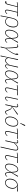

<svg xmlns="http://www.w3.org/2000/svg" viewBox="3224 -4038 1004 7493"><g transform="rotate(90 3726.5 -291.0)"><path d="M62 11Q43 11 34 4Q25 -3 25 -14Q25 -20 27.5 -25Q30 -30 32 -32Q56 -36 81.5 -38.5Q107 -41 133 -42L132 -33L115 -27Q130 -83 144.5 -136.5Q159 -190 173 -243.5Q187 -297 201 -353.5Q215 -410 229 -470H253Q240 -413 227 -359.5Q214 -306 201.5 -257Q189 -208 177.5 -162Q166 -116 155 -74Q147 -44 134 -25.5Q121 -7 103 2Q85 11 62 11ZM64 -446 62 -466Q82 -471 110 -475Q138 -479 172 -482Q206 -485 242 -485H618L614 -457L455 -463H235ZM416 11Q391 11 374 -4.5Q357 -20 357 -57Q357 -73 360 -95.5Q363 -118 369.5 -149.5Q376 -181 387 -225.5Q398 -270 413 -330.5Q428 -391 447 -471H473Q453 -391 438.5 -331Q424 -271 413.5 -227Q403 -183 397 -152Q391 -121 388 -99.5Q385 -78 385 -62Q385 -36 395.5 -25.5Q406 -15 425 -15Q446 -15 467.5 -29Q489 -43 516 -72L530 -59Q513 -40 495 -24Q477 -8 457.5 1.5Q438 11 416 11Z M592 191 584 185 666 -219Q695 -361 748.5 -429.5Q802 -498 891 -498Q938 -498 973.5 -477Q1009 -456 1029 -414.5Q1049 -373 1049 -309Q1049 -244 1032 -186.5Q1015 -129 984 -84.5Q953 -40 910.5 -15Q868 10 817 10Q759 10 715.5 -26.5Q672 -63 656 -121L666 -132Q685 -78 726.5 -45.5Q768 -13 818 -13Q854 -13 884.5 -28Q915 -43 940 -70.5Q965 -98 982.5 -135.5Q1000 -173 1009.5 -217.5Q1019 -262 1019 -310Q1019 -391 984.5 -433Q950 -475 888 -475Q838 -475 801 -447.5Q764 -420 738 -365Q712 -310 694 -227L668 -100L663 -98L612 185Z M1252 12Q1202 12 1170.5 -25.5Q1139 -63 1139 -137Q1139 -188 1150.5 -239.5Q1162 -291 1183 -337Q1204 -383 1232.5 -419.5Q1261 -456 1295 -477Q1329 -498 1366 -498Q1399 -498 1423.5 -482Q1448 -466 1463 -429.5Q1478 -393 1482 -331L1487 -248L1489 -244L1498 -121Q1502 -58 1514.5 -36Q1527 -14 1553 -14Q1574 -14 1594.5 -29.5Q1615 -45 1637 -72L1651 -60Q1629 -31 1603 -9.5Q1577 12 1548 12Q1524 12 1508.5 1Q1493 -10 1484.5 -38Q1476 -66 1472 -117L1456 -327Q1451 -405 1429.5 -439.5Q1408 -474 1365 -474Q1335 -474 1306 -455Q1277 -436 1252 -403Q1227 -370 1208 -327.5Q1189 -285 1178.5 -237Q1168 -189 1168 -140Q1168 -79 1191 -45.5Q1214 -12 1257 -12Q1292 -12 1328 -37Q1364 -62 1401 -115Q1438 -168 1477 -252L1478 -195H1470Q1439 -131 1405.5 -84.5Q1372 -38 1334 -13Q1296 12 1252 12ZM1486 -215V-247L1619 -495L1646 -487V-477Z M1807 191 1797 185 1847 -12H1869L1829 184ZM1844 4Q1841 -84 1838 -156.5Q1835 -229 1830.5 -284.5Q1826 -340 1822 -377Q1818 -417 1812 -437Q1806 -457 1797 -464Q1788 -471 1775 -471Q1761 -471 1745.5 -465.5Q1730 -460 1711 -447L1703 -462Q1723 -478 1742.5 -488Q1762 -498 1782 -498Q1805 -498 1818 -486.5Q1831 -475 1838 -450Q1845 -425 1850 -382Q1854 -349 1857 -292Q1860 -235 1862.5 -165.5Q1865 -96 1866 -24V-25Q1899 -64 1928.5 -105.5Q1958 -147 1983 -186.5Q2008 -226 2026.5 -259Q2045 -292 2056 -316Q2066 -337 2075 -362Q2084 -387 2093 -420L2086 -357L2080 -397Q2076 -412 2073 -428Q2070 -444 2070 -459Q2070 -478 2079 -489Q2088 -500 2101 -500Q2106 -500 2109.5 -499Q2113 -498 2115 -497Q2118 -492 2119 -484Q2120 -476 2120 -464Q2120 -426 2107.5 -385.5Q2095 -345 2072 -300Q2060 -274 2039.5 -239.5Q2019 -205 1992.5 -165Q1966 -125 1933 -82Q1900 -39 1862 5Z M2155 191 2147 185 2215 -115 2290 -489 2312 -495 2321 -489Q2311 -441 2300 -393Q2289 -345 2278.5 -297Q2268 -249 2257 -201Q2246 -153 2236 -105L2229 -101L2178 185ZM2337 8Q2307 8 2283.5 -7Q2260 -22 2246 -48.5Q2232 -75 2228 -109L2238 -131Q2250 -70 2277 -44Q2304 -18 2343 -18Q2372 -18 2399.5 -34Q2427 -50 2458 -85.5Q2489 -121 2525 -180L2529 -148H2516Q2489 -94 2460.5 -59Q2432 -24 2401 -8Q2370 8 2337 8ZM2549 11Q2522 11 2508.5 -4.5Q2495 -20 2495 -48Q2495 -61 2499 -78.5Q2503 -96 2513 -129L2509 -136L2584 -489L2606 -495L2615 -489L2530 -120Q2527 -110 2525 -100.5Q2523 -91 2522 -82.5Q2521 -74 2520 -66.5Q2519 -59 2519 -52Q2519 -31 2528.5 -23Q2538 -15 2553 -15Q2576 -15 2599.5 -33Q2623 -51 2654 -89L2667 -76Q2639 -41 2609.5 -15Q2580 11 2549 11Z M2842 12Q2792 12 2760.5 -25.5Q2729 -63 2729 -137Q2729 -188 2740.5 -239.5Q2752 -291 2773 -337Q2794 -383 2822.5 -419.5Q2851 -456 2885 -477Q2919 -498 2956 -498Q2989 -498 3013.5 -482Q3038 -466 3053 -429.5Q3068 -393 3072 -331L3077 -248L3079 -244L3088 -121Q3092 -58 3104.5 -36Q3117 -14 3143 -14Q3164 -14 3184.5 -29.5Q3205 -45 3227 -72L3241 -60Q3219 -31 3193 -9.5Q3167 12 3138 12Q3114 12 3098.5 1Q3083 -10 3074.5 -38Q3066 -66 3062 -117L3046 -327Q3041 -405 3019.5 -439.5Q2998 -474 2955 -474Q2925 -474 2896 -455Q2867 -436 2842 -403Q2817 -370 2798 -327.5Q2779 -285 2768.5 -237Q2758 -189 2758 -140Q2758 -79 2781 -45.5Q2804 -12 2847 -12Q2882 -12 2918 -37Q2954 -62 2991 -115Q3028 -168 3067 -252L3068 -195H3060Q3029 -131 2995.5 -84.5Q2962 -38 2924 -13Q2886 12 2842 12ZM3076 -215V-247L3209 -495L3236 -487V-477Z M3296 -446 3294 -466Q3314 -471 3345 -475Q3376 -479 3413 -482Q3450 -485 3486 -485H3699L3695 -457L3495 -462H3485ZM3460 12Q3426 12 3409 -5.5Q3392 -23 3392 -56Q3392 -70 3395.5 -93.5Q3399 -117 3406.5 -151Q3414 -185 3425 -232Q3436 -279 3451 -340Q3466 -401 3485 -478H3509Q3491 -401 3477 -339.5Q3463 -278 3452 -231.5Q3441 -185 3434 -150.5Q3427 -116 3423.5 -93Q3420 -70 3420 -57Q3420 -34 3432 -24Q3444 -14 3464 -14Q3485 -14 3512.5 -27.5Q3540 -41 3577 -79L3592 -67Q3569 -41 3546.5 -23Q3524 -5 3502 3.5Q3480 12 3460 12Z M3809 11Q3786 11 3769 -3Q3752 -17 3752 -47Q3752 -57 3754 -70.5Q3756 -84 3760.5 -106.5Q3765 -129 3772.5 -164.5Q3780 -200 3791 -252L3840 -487L3861 -492L3868 -487L3843 -373Q3825 -290 3813.5 -235.5Q3802 -181 3795 -147.5Q3788 -114 3784.5 -96Q3781 -78 3780 -69Q3779 -60 3779 -54Q3779 -33 3788.5 -24Q3798 -15 3813 -15Q3834 -15 3856.5 -31Q3879 -47 3914 -89L3927 -76Q3894 -35 3865.5 -12Q3837 11 3809 11Z M4050 0Q4060 -45 4070.5 -90Q4081 -135 4091 -179.5Q4101 -224 4111 -269Q4121 -314 4131 -359Q4140 -399 4140.5 -424Q4141 -449 4132.5 -460.5Q4124 -472 4105 -472Q4089 -472 4073.5 -465Q4058 -458 4039 -445L4029 -461Q4051 -479 4070 -488.5Q4089 -498 4112 -498Q4138 -498 4152.5 -482.5Q4167 -467 4168 -433.5Q4169 -400 4155 -345L4079 0L4058 5ZM4354 11Q4325 11 4310 -7.5Q4295 -26 4281 -63L4251 -144Q4234 -191 4211 -212Q4188 -233 4147 -238L4125 -241V-257H4133L4178 -295L4438 -493Q4443 -492 4448 -488.5Q4453 -485 4453 -477Q4453 -468 4444 -459Q4435 -450 4408 -432L4141 -252L4140 -254L4149 -253Q4186 -249 4208.5 -237.5Q4231 -226 4246 -206.5Q4261 -187 4272 -158L4308 -69Q4321 -40 4331 -27.5Q4341 -15 4358 -15Q4381 -15 4400.5 -31Q4420 -47 4447 -78L4460 -64Q4429 -25 4405.5 -7Q4382 11 4354 11Z M4679 12Q4640 12 4605.5 -6.5Q4571 -25 4549.5 -65.5Q4528 -106 4528 -170Q4528 -229 4545.5 -287Q4563 -345 4595.5 -392.5Q4628 -440 4672 -469Q4716 -498 4769 -498Q4811 -498 4845.5 -478.5Q4880 -459 4900 -418.5Q4920 -378 4920 -314Q4920 -252 4902 -194Q4884 -136 4852 -89.5Q4820 -43 4775.5 -15.5Q4731 12 4679 12ZM4683 -11Q4729 -11 4767 -37.5Q4805 -64 4833 -108Q4861 -152 4876.5 -204.5Q4892 -257 4892 -308Q4892 -394 4857.5 -434.5Q4823 -475 4767 -475Q4720 -475 4681.5 -447.5Q4643 -420 4615 -375.5Q4587 -331 4572 -278.5Q4557 -226 4557 -175Q4557 -90 4593 -50.5Q4629 -11 4683 -11ZM4779 -580Q4796 -620 4813 -660Q4830 -700 4847 -740Q4852 -751 4856 -758.5Q4860 -766 4865 -769.5Q4870 -773 4876 -773Q4884 -773 4888 -769Q4892 -765 4892 -757Q4892 -750 4888 -741.5Q4884 -733 4874 -714Q4854 -679 4834 -643.5Q4814 -608 4794 -573Z M4995 -446 4993 -466Q5013 -471 5044 -475Q5075 -479 5112 -482Q5149 -485 5185 -485H5398L5394 -457L5194 -462H5184ZM5159 12Q5125 12 5108 -5.5Q5091 -23 5091 -56Q5091 -70 5094.5 -93.5Q5098 -117 5105.5 -151Q5113 -185 5124 -232Q5135 -279 5150 -340Q5165 -401 5184 -478H5208Q5190 -401 5176 -339.5Q5162 -278 5151 -231.5Q5140 -185 5133 -150.5Q5126 -116 5122.5 -93Q5119 -70 5119 -57Q5119 -34 5131 -24Q5143 -14 5163 -14Q5184 -14 5211.5 -27.5Q5239 -41 5276 -79L5291 -67Q5268 -41 5245.5 -23Q5223 -5 5201 3.5Q5179 12 5159 12Z M5457 0Q5467 -45 5477.5 -90Q5488 -135 5498 -179.5Q5508 -224 5518.5 -269Q5529 -314 5539 -359Q5548 -398 5548.5 -423Q5549 -448 5541 -460Q5533 -472 5513 -472Q5497 -472 5481 -465Q5465 -458 5446 -445L5436 -461Q5458 -479 5477 -488.5Q5496 -498 5519 -498Q5545 -498 5559.5 -482.5Q5574 -467 5575 -433.5Q5576 -400 5562 -345L5486 0L5465 5ZM5704 185 5792 -209Q5802 -253 5808.5 -285Q5815 -317 5818.5 -340.5Q5822 -364 5823.5 -382Q5825 -400 5825 -415Q5825 -444 5810.5 -458Q5796 -472 5766 -472Q5739 -472 5708 -456.5Q5677 -441 5638.5 -407Q5600 -373 5550 -318L5546 -349H5560Q5602 -402 5640 -434.5Q5678 -467 5711.5 -482.5Q5745 -498 5775 -498Q5798 -498 5815.5 -489Q5833 -480 5843 -462Q5853 -444 5853 -415Q5853 -403 5852 -389.5Q5851 -376 5849 -359.5Q5847 -343 5843 -321.5Q5839 -300 5833.5 -272Q5828 -244 5819 -207L5732 185L5712 191Z M5938 -446 5936 -466Q5956 -471 5987 -475Q6018 -479 6055 -482Q6092 -485 6128 -485H6341L6337 -457L6137 -462H6127ZM6102 12Q6068 12 6051 -5.5Q6034 -23 6034 -56Q6034 -70 6037.5 -93.5Q6041 -117 6048.5 -151Q6056 -185 6067 -232Q6078 -279 6093 -340Q6108 -401 6127 -478H6151Q6133 -401 6119 -339.5Q6105 -278 6094 -231.5Q6083 -185 6076 -150.5Q6069 -116 6065.5 -93Q6062 -70 6062 -57Q6062 -34 6074 -24Q6086 -14 6106 -14Q6127 -14 6154.5 -27.5Q6182 -41 6219 -79L6234 -67Q6211 -41 6188.5 -23Q6166 -5 6144 3.5Q6122 12 6102 12Z M6479 12Q6429 12 6397.5 -25.5Q6366 -63 6366 -137Q6366 -188 6377.5 -239.5Q6389 -291 6410 -337Q6431 -383 6459.5 -419.5Q6488 -456 6522 -477Q6556 -498 6593 -498Q6626 -498 6650.5 -482Q6675 -466 6690 -429.5Q6705 -393 6709 -331L6714 -248L6716 -244L6725 -121Q6729 -58 6741.5 -36Q6754 -14 6780 -14Q6801 -14 6821.5 -29.5Q6842 -45 6864 -72L6878 -60Q6856 -31 6830 -9.5Q6804 12 6775 12Q6751 12 6735.5 1Q6720 -10 6711.5 -38Q6703 -66 6699 -117L6683 -327Q6678 -405 6656.5 -439.5Q6635 -474 6592 -474Q6562 -474 6533 -455Q6504 -436 6479 -403Q6454 -370 6435 -327.5Q6416 -285 6405.5 -237Q6395 -189 6395 -140Q6395 -79 6418 -45.5Q6441 -12 6484 -12Q6519 -12 6555 -37Q6591 -62 6628 -115Q6665 -168 6704 -252L6705 -195H6697Q6666 -131 6632.5 -84.5Q6599 -38 6561 -13Q6523 12 6479 12ZM6713 -215V-247L6846 -495L6873 -487V-477Z M7106 12Q7063 12 7028.5 -8.5Q6994 -29 6973.5 -70.5Q6953 -112 6953 -174Q6953 -235 6971.5 -290.5Q6990 -346 7025.5 -389.5Q7061 -433 7112 -458.5Q7163 -484 7229 -485L7453 -488L7450 -457L7219 -465L7212 -460Q7170 -458 7134 -442.5Q7098 -427 7070 -400Q7042 -373 7022.5 -337.5Q7003 -302 6992.5 -261Q6982 -220 6982 -176Q6982 -90 7018.5 -50.5Q7055 -11 7110 -11Q7156 -11 7194 -35.5Q7232 -60 7259.5 -100Q7287 -140 7301.5 -188.5Q7316 -237 7316 -284Q7316 -334 7298.5 -370.5Q7281 -407 7252.5 -430.5Q7224 -454 7191 -463L7196 -470Q7236 -465 7269.5 -441.5Q7303 -418 7324 -377.5Q7345 -337 7345 -283Q7345 -233 7328.5 -180.5Q7312 -128 7281 -84.5Q7250 -41 7206 -14.5Q7162 12 7106 12Z"/></g></svg>

Font: Source Serif 4 ExtraLight
Style: Italic
Weight: 250
Italic angle: -12°
Designer: Frank Grießhammer
Foundry: Adobe Systems Incorporated
Version: Version 4.004;hotconv 1.0.116;makeotfexe 2.5.65601